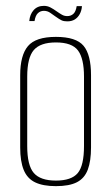

<svg xmlns="http://www.w3.org/2000/svg" viewBox="-20 -629 380 656"><path d="M171 7Q127 7 100 -6Q73 -19 61 -48.5Q49 -78 49 -125V-372Q49 -440 75.5 -471.5Q102 -503 171 -503Q240 -503 265.5 -472.5Q291 -442 291 -372V-125Q291 -79 280 -49.5Q269 -20 243 -6.5Q217 7 171 7ZM171 -12Q224 -12 245.5 -37.5Q267 -63 267 -130V-367Q267 -429 246.5 -456.5Q226 -484 171 -484Q118 -484 95.5 -458Q73 -432 73 -367V-130Q73 -64 95.5 -38Q118 -12 171 -12ZM210 -556Q198 -556 190.5 -559.5Q183 -563 169 -573Q162 -578 152 -585Q142 -592 130 -592Q118 -592 109.5 -584Q101 -576 98 -557H80Q82 -580 95 -594.5Q108 -609 130 -609Q142 -609 152.5 -603.5Q163 -598 174 -590Q184 -583 192 -578.5Q200 -574 210 -574Q222 -574 230.5 -581.5Q239 -589 242 -608H260Q259 -593 252.5 -581Q246 -569 235.5 -562.5Q225 -556 210 -556Z"/></svg>

Font: Alumni Sans SC Thin
Style: Regular
Weight: 100
Designer: Robert E. Leuschke
Foundry: Robert E. Leuschke
Version: Version 1.018